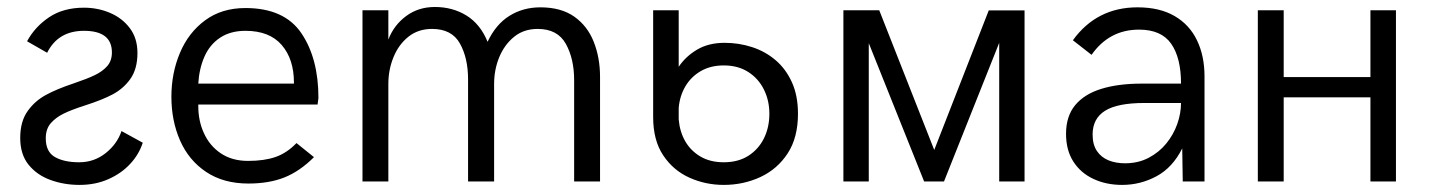

<svg xmlns="http://www.w3.org/2000/svg" viewBox="-20 -517 4079 547"><path d="M206.5 9.8Q162.6 9.8 124 -4.2Q85.4 -18.1 61.5 -47.6Q37.6 -77.1 37.6 -124Q37.6 -171.9 59.6 -201.7Q79.6 -229.5 110.4 -246.3Q141.1 -263.2 190.9 -279.8Q228.5 -292.5 250.2 -303Q272 -313.5 285.4 -328.6Q298.8 -343.8 298.8 -367.7Q298.8 -429.2 219.2 -429.2Q145.5 -429.2 114.3 -366.7L57.1 -399.4Q79.6 -440.9 120.1 -468Q160.6 -495.1 219.2 -495.1Q258.8 -495.1 293.7 -480.2Q328.6 -465.3 350.1 -436.5Q371.6 -407.7 371.6 -366.2Q371.6 -319.8 350.6 -291Q331.1 -264.2 301.3 -248.3Q271.5 -232.4 222.7 -216.8Q183.1 -204.1 160.9 -193.1Q138.7 -182.1 124.5 -165.8Q110.4 -149.4 110.4 -123Q110.4 -84.5 136.5 -69.6Q162.6 -54.7 205.6 -54.7Q248 -54.7 280.8 -80.6Q313.5 -106.4 326.2 -143.6L386.7 -110.4Q376 -77.1 350.8 -50Q325.7 -22.9 288.8 -6.6Q252 9.8 206.5 9.8Z M687.5 5.9Q616.7 5.9 567.1 -27.3Q517.6 -60.5 492.9 -116.9Q468.3 -173.3 468.3 -241.2Q468.3 -308.6 492.7 -366.5Q517.1 -424.3 564.5 -459.2Q611.8 -494.1 679.2 -494.1Q790 -494.1 838.6 -422.4Q887.2 -350.6 887.2 -237.8L884.8 -219.2H544.9V-215.3Q544.9 -172.9 560.5 -138.7Q576.7 -102.1 608.9 -80.3Q641.1 -58.6 686.5 -58.6Q732.9 -58.6 765.1 -69.8Q797.4 -81.1 824.7 -109.4L874.5 -69.3Q834.5 -29.3 790.8 -11.7Q747.1 5.9 687.5 5.9ZM817.4 -278.8V-281.7Q817.4 -348.6 782.5 -388.9Q747.6 -429.2 679.2 -429.2Q636.7 -429.2 607.2 -409.7Q577.6 -390.1 562.5 -355.7Q547.4 -321.3 544.9 -278.8Z M1689.5 0H1615.7V-288.6Q1615.7 -349.6 1592 -392.1Q1568.4 -434.6 1511.7 -434.6Q1472.2 -434.6 1444.6 -412.1Q1417 -389.6 1402.3 -354Q1387.7 -318.4 1387.7 -277.8V0H1313.5V-290.5Q1313.5 -351.6 1290.3 -393.1Q1267.1 -434.6 1210.9 -434.6Q1171.4 -434.6 1143.6 -412.4Q1115.7 -390.1 1101.1 -354.2Q1086.4 -318.4 1086.4 -277.8V0H1012.7V-487.8H1086.4V-404.3Q1102.1 -445.3 1137 -471.2Q1171.9 -497.1 1218.8 -497.1Q1269.5 -497.1 1309.1 -472.7Q1348.6 -448.2 1369.1 -397.9Q1392.6 -447.8 1431.4 -471.9Q1470.2 -496.1 1519.5 -496.1Q1578.6 -496.1 1616.2 -469.5Q1653.8 -442.9 1671.6 -397.7Q1689.5 -352.5 1689.5 -297.9Z M2042 9.8Q1989.7 9.8 1943.8 -11Q1897.9 -31.7 1869.4 -74.5Q1840.8 -117.2 1840.8 -183.6V-487.8H1913.6V-326.7Q1933.1 -356 1965.8 -375.5Q1998.5 -395 2044.4 -395Q2085 -395 2122.6 -382.8Q2160.2 -370.6 2189.5 -345.7Q2218.8 -320.8 2236.1 -282.7Q2253.4 -244.6 2253.4 -192.9Q2253.4 -125 2224.1 -80.1Q2194.8 -35.2 2146.5 -12.7Q2098.1 9.8 2042 9.8ZM2042 -54.7Q2083 -54.7 2112.1 -73.2Q2141.1 -91.8 2156.5 -123Q2171.9 -154.3 2171.9 -192.9Q2171.9 -231 2156.2 -262.2Q2140.6 -293.5 2111.6 -312Q2082.5 -330.6 2042 -330.6Q2004.4 -330.6 1976.6 -314.5Q1948.7 -298.3 1932.6 -271Q1916.5 -243.7 1913.6 -209.5V-176.8Q1916.5 -142.1 1932.1 -114.7Q1947.8 -87.4 1975.6 -71Q2003.4 -54.7 2042 -54.7Z M2898.9 0H2826.7V-395L2669.4 0H2612.8L2455.1 -394V0H2382.8V-487.8H2484.9L2641.6 -89.8L2796.9 -487.3H2898.9Z M3017.1 0ZM3017.1 0ZM3176.8 9.8Q3131.8 9.8 3095.5 -7.1Q3059.1 -23.9 3038.1 -56.4Q3017.1 -88.9 3017.1 -135.7Q3017.1 -186 3043.2 -217.5Q3069.3 -249 3117.7 -263.9Q3166 -278.8 3233.4 -278.8H3344.7Q3344.7 -352.1 3316.7 -392.3Q3288.6 -432.6 3225.1 -432.6Q3140.1 -432.6 3089.8 -360.8L3036.6 -402.3Q3104.5 -496.1 3220.7 -496.1Q3283.7 -496.1 3326.2 -471.4Q3368.7 -446.8 3390.1 -402.3Q3411.6 -357.9 3411.6 -299.3V0H3349.6L3348.1 -94.2Q3320.8 -39.6 3274.9 -14.9Q3229 9.8 3176.8 9.8ZM3185.1 -51.8Q3222.7 -51.8 3252.4 -67.4Q3282.2 -83 3302.7 -108.2Q3323.2 -133.3 3334 -163.8Q3344.7 -194.3 3344.7 -223.6H3240.2Q3163.6 -223.6 3128.2 -201.4Q3092.8 -179.2 3092.8 -133.8Q3092.8 -105 3105 -86.9Q3117.2 -68.8 3137.9 -60.3Q3158.7 -51.8 3185.1 -51.8Z M3957 0H3884.3V-239.7H3637.2V0H3563.5V-487.8H3637.2V-297.4H3884.3V-487.8H3957Z"/></svg>

Font: Acari Sans
Style: Regular
Weight: 400
Designer: Alfredo Marco Pradil and Stefan Peev
Foundry: Hanken Design Co.
Version: Version 1.045;February 4, 2021;FontCreator 13.0.0.2655 64-bi